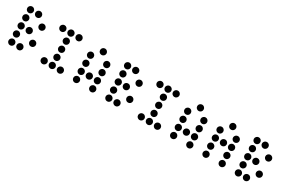

<svg xmlns="http://www.w3.org/2000/svg" viewBox="102 -1746 4171 2809"><g transform="rotate(30 2187.5 -342.0)"><path d="M190.4 -615.2Q190.4 -592.8 174.8 -577.1Q159.2 -561.5 136.7 -561.5Q114.7 -561.5 98.9 -577.1Q83 -592.8 83 -615.2Q83 -637.2 98.9 -653.1Q114.7 -668.9 136.7 -668.9Q159.2 -668.9 174.8 -653.1Q190.4 -637.2 190.4 -615.2ZM327.1 -615.2Q327.1 -592.8 311.5 -577.1Q295.9 -561.5 273.4 -561.5Q251.5 -561.5 235.6 -577.1Q219.7 -592.8 219.7 -615.2Q219.7 -637.2 235.6 -653.1Q251.5 -668.9 273.4 -668.9Q295.9 -668.9 311.5 -653.1Q327.1 -637.2 327.1 -615.2ZM190.4 -478.5Q190.4 -456.1 174.8 -440.4Q159.2 -424.8 136.7 -424.8Q114.7 -424.8 98.9 -440.4Q83 -456.1 83 -478.5Q83 -500.5 98.9 -516.4Q114.7 -532.2 136.7 -532.2Q159.2 -532.2 174.8 -516.4Q190.4 -500.5 190.4 -478.5ZM463.9 -478.5Q463.9 -456.1 448.2 -440.4Q432.6 -424.8 410.2 -424.8Q388.2 -424.8 372.3 -440.4Q356.4 -456.1 356.4 -478.5Q356.4 -500.5 372.3 -516.4Q388.2 -532.2 410.2 -532.2Q432.6 -532.2 448.2 -516.4Q463.9 -500.5 463.9 -478.5ZM190.4 -341.8Q190.4 -319.3 174.8 -303.7Q159.2 -288.1 136.7 -288.1Q114.7 -288.1 98.9 -303.7Q83 -319.3 83 -341.8Q83 -363.8 98.9 -379.6Q114.7 -395.5 136.7 -395.5Q159.2 -395.5 174.8 -379.6Q190.4 -363.8 190.4 -341.8ZM327.1 -341.8Q327.1 -319.3 311.5 -303.7Q295.9 -288.1 273.4 -288.1Q251.5 -288.1 235.6 -303.7Q219.7 -319.3 219.7 -341.8Q219.7 -363.8 235.6 -379.6Q251.5 -395.5 273.4 -395.5Q295.9 -395.5 311.5 -379.6Q327.1 -363.8 327.1 -341.8ZM190.4 -205.1Q190.4 -182.6 174.8 -167Q159.2 -151.4 136.7 -151.4Q114.7 -151.4 98.9 -167Q83 -182.6 83 -205.1Q83 -227.1 98.9 -242.9Q114.7 -258.8 136.7 -258.8Q159.2 -258.8 174.8 -242.9Q190.4 -227.1 190.4 -205.1ZM463.9 -205.1Q463.9 -182.6 448.2 -167Q432.6 -151.4 410.2 -151.4Q388.2 -151.4 372.3 -167Q356.4 -182.6 356.4 -205.1Q356.4 -227.1 372.3 -242.9Q388.2 -258.8 410.2 -258.8Q432.6 -258.8 448.2 -242.9Q463.9 -227.1 463.9 -205.1ZM190.4 -68.4Q190.4 -45.9 174.8 -30.3Q159.2 -14.6 136.7 -14.6Q114.7 -14.6 98.9 -30.3Q83 -45.9 83 -68.4Q83 -90.3 98.9 -106.2Q114.7 -122.1 136.7 -122.1Q159.2 -122.1 174.8 -106.2Q190.4 -90.3 190.4 -68.4ZM327.1 -68.4Q327.1 -45.9 311.5 -30.3Q295.9 -14.6 273.4 -14.6Q251.5 -14.6 235.6 -30.3Q219.7 -45.9 219.7 -68.4Q219.7 -90.3 235.6 -106.2Q251.5 -122.1 273.4 -122.1Q295.9 -122.1 311.5 -106.2Q327.1 -90.3 327.1 -68.4Z M737.3 -615.2Q737.3 -592.8 721.7 -577.1Q706.1 -561.5 683.6 -561.5Q661.6 -561.5 645.8 -577.1Q629.9 -592.8 629.9 -615.2Q629.9 -637.2 645.8 -653.1Q661.6 -668.9 683.6 -668.9Q706.1 -668.9 721.7 -653.1Q737.3 -637.2 737.3 -615.2ZM874 -615.2Q874 -592.8 858.4 -577.1Q842.8 -561.5 820.3 -561.5Q798.3 -561.5 782.5 -577.1Q766.6 -592.8 766.6 -615.2Q766.6 -637.2 782.5 -653.1Q798.3 -668.9 820.3 -668.9Q842.8 -668.9 858.4 -653.1Q874 -637.2 874 -615.2ZM1010.7 -615.2Q1010.7 -592.8 995.1 -577.1Q979.5 -561.5 957 -561.5Q935.1 -561.5 919.2 -577.1Q903.3 -592.8 903.3 -615.2Q903.3 -637.2 919.2 -653.1Q935.1 -668.9 957 -668.9Q979.5 -668.9 995.1 -653.1Q1010.7 -637.2 1010.7 -615.2ZM874 -478.5Q874 -456.1 858.4 -440.4Q842.8 -424.8 820.3 -424.8Q798.3 -424.8 782.5 -440.4Q766.6 -456.1 766.6 -478.5Q766.6 -500.5 782.5 -516.4Q798.3 -532.2 820.3 -532.2Q842.8 -532.2 858.4 -516.4Q874 -500.5 874 -478.5ZM874 -341.8Q874 -319.3 858.4 -303.7Q842.8 -288.1 820.3 -288.1Q798.3 -288.1 782.5 -303.7Q766.6 -319.3 766.6 -341.8Q766.6 -363.8 782.5 -379.6Q798.3 -395.5 820.3 -395.5Q842.8 -395.5 858.4 -379.6Q874 -363.8 874 -341.8ZM874 -205.1Q874 -182.6 858.4 -167Q842.8 -151.4 820.3 -151.4Q798.3 -151.4 782.5 -167Q766.6 -182.6 766.6 -205.1Q766.6 -227.1 782.5 -242.9Q798.3 -258.8 820.3 -258.8Q842.8 -258.8 858.4 -242.9Q874 -227.1 874 -205.1ZM737.3 -68.4Q737.3 -45.9 721.7 -30.3Q706.1 -14.6 683.6 -14.6Q661.6 -14.6 645.8 -30.3Q629.9 -45.9 629.9 -68.4Q629.9 -90.3 645.8 -106.2Q661.6 -122.1 683.6 -122.1Q706.1 -122.1 721.7 -106.2Q737.3 -90.3 737.3 -68.4ZM874 -68.4Q874 -45.9 858.4 -30.3Q842.8 -14.6 820.3 -14.6Q798.3 -14.6 782.5 -30.3Q766.6 -45.9 766.6 -68.4Q766.6 -90.3 782.5 -106.2Q798.3 -122.1 820.3 -122.1Q842.8 -122.1 858.4 -106.2Q874 -90.3 874 -68.4ZM1010.7 -68.4Q1010.7 -45.9 995.1 -30.3Q979.5 -14.6 957 -14.6Q935.1 -14.6 919.2 -30.3Q903.3 -45.9 903.3 -68.4Q903.3 -90.3 919.2 -106.2Q935.1 -122.1 957 -122.1Q979.5 -122.1 995.1 -106.2Q1010.7 -90.3 1010.7 -68.4Z M1420.9 -615.2Q1420.9 -592.8 1405.3 -577.1Q1389.6 -561.5 1367.2 -561.5Q1345.2 -561.5 1329.3 -577.1Q1313.5 -592.8 1313.5 -615.2Q1313.5 -637.2 1329.3 -653.1Q1345.2 -668.9 1367.2 -668.9Q1389.6 -668.9 1405.3 -653.1Q1420.9 -637.2 1420.9 -615.2ZM1284.2 -478.5Q1284.2 -456.1 1268.6 -440.4Q1252.9 -424.8 1230.5 -424.8Q1208.5 -424.8 1192.6 -440.4Q1176.8 -456.1 1176.8 -478.5Q1176.8 -500.5 1192.6 -516.4Q1208.5 -532.2 1230.5 -532.2Q1252.9 -532.2 1268.6 -516.4Q1284.2 -500.5 1284.2 -478.5ZM1557.6 -478.5Q1557.6 -456.1 1542 -440.4Q1526.4 -424.8 1503.9 -424.8Q1481.9 -424.8 1466.1 -440.4Q1450.2 -456.1 1450.2 -478.5Q1450.2 -500.5 1466.1 -516.4Q1481.9 -532.2 1503.9 -532.2Q1526.4 -532.2 1542 -516.4Q1557.6 -500.5 1557.6 -478.5ZM1284.2 -341.8Q1284.2 -319.3 1268.6 -303.7Q1252.9 -288.1 1230.5 -288.1Q1208.5 -288.1 1192.6 -303.7Q1176.8 -319.3 1176.8 -341.8Q1176.8 -363.8 1192.6 -379.6Q1208.5 -395.5 1230.5 -395.5Q1252.9 -395.5 1268.6 -379.6Q1284.2 -363.8 1284.2 -341.8ZM1557.6 -341.8Q1557.6 -319.3 1542 -303.7Q1526.4 -288.1 1503.9 -288.1Q1481.9 -288.1 1466.1 -303.7Q1450.2 -319.3 1450.2 -341.8Q1450.2 -363.8 1466.1 -379.6Q1481.9 -395.5 1503.9 -395.5Q1526.4 -395.5 1542 -379.6Q1557.6 -363.8 1557.6 -341.8ZM1284.2 -205.1Q1284.2 -182.6 1268.6 -167Q1252.9 -151.4 1230.5 -151.4Q1208.5 -151.4 1192.6 -167Q1176.8 -182.6 1176.8 -205.1Q1176.8 -227.1 1192.6 -242.9Q1208.5 -258.8 1230.5 -258.8Q1252.9 -258.8 1268.6 -242.9Q1284.2 -227.1 1284.2 -205.1ZM1420.9 -205.1Q1420.9 -182.6 1405.3 -167Q1389.6 -151.4 1367.2 -151.4Q1345.2 -151.4 1329.3 -167Q1313.5 -182.6 1313.5 -205.1Q1313.5 -227.1 1329.3 -242.9Q1345.2 -258.8 1367.2 -258.8Q1389.6 -258.8 1405.3 -242.9Q1420.9 -227.1 1420.9 -205.1ZM1557.6 -205.1Q1557.6 -182.6 1542 -167Q1526.4 -151.4 1503.9 -151.4Q1481.9 -151.4 1466.1 -167Q1450.2 -182.6 1450.2 -205.1Q1450.2 -227.1 1466.1 -242.9Q1481.9 -258.8 1503.9 -258.8Q1526.4 -258.8 1542 -242.9Q1557.6 -227.1 1557.6 -205.1ZM1284.2 -68.4Q1284.2 -45.9 1268.6 -30.3Q1252.9 -14.6 1230.5 -14.6Q1208.5 -14.6 1192.6 -30.3Q1176.8 -45.9 1176.8 -68.4Q1176.8 -90.3 1192.6 -106.2Q1208.5 -122.1 1230.5 -122.1Q1252.9 -122.1 1268.6 -106.2Q1284.2 -90.3 1284.2 -68.4ZM1557.6 -68.4Q1557.6 -45.9 1542 -30.3Q1526.4 -14.6 1503.9 -14.6Q1481.9 -14.6 1466.1 -30.3Q1450.2 -45.9 1450.2 -68.4Q1450.2 -90.3 1466.1 -106.2Q1481.9 -122.1 1503.9 -122.1Q1526.4 -122.1 1542 -106.2Q1557.6 -90.3 1557.6 -68.4Z M1831.1 -615.2Q1831.1 -592.8 1815.4 -577.1Q1799.8 -561.5 1777.3 -561.5Q1755.4 -561.5 1739.5 -577.1Q1723.6 -592.8 1723.6 -615.2Q1723.6 -637.2 1739.5 -653.1Q1755.4 -668.9 1777.3 -668.9Q1799.8 -668.9 1815.4 -653.1Q1831.1 -637.2 1831.1 -615.2ZM1967.8 -615.2Q1967.8 -592.8 1952.1 -577.1Q1936.5 -561.5 1914.1 -561.5Q1892.1 -561.5 1876.2 -577.1Q1860.4 -592.8 1860.4 -615.2Q1860.4 -637.2 1876.2 -653.1Q1892.1 -668.9 1914.1 -668.9Q1936.5 -668.9 1952.1 -653.1Q1967.8 -637.2 1967.8 -615.2ZM1831.1 -478.5Q1831.1 -456.1 1815.4 -440.4Q1799.8 -424.8 1777.3 -424.8Q1755.4 -424.8 1739.5 -440.4Q1723.6 -456.1 1723.6 -478.5Q1723.6 -500.5 1739.5 -516.4Q1755.4 -532.2 1777.3 -532.2Q1799.8 -532.2 1815.4 -516.4Q1831.1 -500.5 1831.1 -478.5ZM2104.5 -478.5Q2104.5 -456.1 2088.9 -440.4Q2073.2 -424.8 2050.8 -424.8Q2028.8 -424.8 2012.9 -440.4Q1997.1 -456.1 1997.1 -478.5Q1997.1 -500.5 2012.9 -516.4Q2028.8 -532.2 2050.8 -532.2Q2073.2 -532.2 2088.9 -516.4Q2104.5 -500.5 2104.5 -478.5ZM1831.1 -341.8Q1831.1 -319.3 1815.4 -303.7Q1799.8 -288.1 1777.3 -288.1Q1755.4 -288.1 1739.5 -303.7Q1723.6 -319.3 1723.6 -341.8Q1723.6 -363.8 1739.5 -379.6Q1755.4 -395.5 1777.3 -395.5Q1799.8 -395.5 1815.4 -379.6Q1831.1 -363.8 1831.1 -341.8ZM1967.8 -341.8Q1967.8 -319.3 1952.1 -303.7Q1936.5 -288.1 1914.1 -288.1Q1892.1 -288.1 1876.2 -303.7Q1860.4 -319.3 1860.4 -341.8Q1860.4 -363.8 1876.2 -379.6Q1892.1 -395.5 1914.1 -395.5Q1936.5 -395.5 1952.1 -379.6Q1967.8 -363.8 1967.8 -341.8ZM1831.1 -205.1Q1831.1 -182.6 1815.4 -167Q1799.8 -151.4 1777.3 -151.4Q1755.4 -151.4 1739.5 -167Q1723.6 -182.6 1723.6 -205.1Q1723.6 -227.1 1739.5 -242.9Q1755.4 -258.8 1777.3 -258.8Q1799.8 -258.8 1815.4 -242.9Q1831.1 -227.1 1831.1 -205.1ZM2104.5 -205.1Q2104.5 -182.6 2088.9 -167Q2073.2 -151.4 2050.8 -151.4Q2028.8 -151.4 2012.9 -167Q1997.1 -182.6 1997.1 -205.1Q1997.1 -227.1 2012.9 -242.9Q2028.8 -258.8 2050.8 -258.8Q2073.2 -258.8 2088.9 -242.9Q2104.5 -227.1 2104.5 -205.1ZM1831.1 -68.4Q1831.1 -45.9 1815.4 -30.3Q1799.8 -14.6 1777.3 -14.6Q1755.4 -14.6 1739.5 -30.3Q1723.6 -45.9 1723.6 -68.4Q1723.6 -90.3 1739.5 -106.2Q1755.4 -122.1 1777.3 -122.1Q1799.8 -122.1 1815.4 -106.2Q1831.1 -90.3 1831.1 -68.4ZM1967.8 -68.4Q1967.8 -45.9 1952.1 -30.3Q1936.5 -14.6 1914.1 -14.6Q1892.1 -14.6 1876.2 -30.3Q1860.4 -45.9 1860.4 -68.4Q1860.4 -90.3 1876.2 -106.2Q1892.1 -122.1 1914.1 -122.1Q1936.5 -122.1 1952.1 -106.2Q1967.8 -90.3 1967.8 -68.4Z M2377.9 -615.2Q2377.9 -592.8 2362.3 -577.1Q2346.7 -561.5 2324.2 -561.5Q2302.2 -561.5 2286.4 -577.1Q2270.5 -592.8 2270.5 -615.2Q2270.5 -637.2 2286.4 -653.1Q2302.2 -668.9 2324.2 -668.9Q2346.7 -668.9 2362.3 -653.1Q2377.9 -637.2 2377.9 -615.2ZM2514.6 -615.2Q2514.6 -592.8 2499 -577.1Q2483.4 -561.5 2460.9 -561.5Q2439 -561.5 2423.1 -577.1Q2407.2 -592.8 2407.2 -615.2Q2407.2 -637.2 2423.1 -653.1Q2439 -668.9 2460.9 -668.9Q2483.4 -668.9 2499 -653.1Q2514.6 -637.2 2514.6 -615.2ZM2651.4 -615.2Q2651.4 -592.8 2635.7 -577.1Q2620.1 -561.5 2597.7 -561.5Q2575.7 -561.5 2559.8 -577.1Q2543.9 -592.8 2543.9 -615.2Q2543.9 -637.2 2559.8 -653.1Q2575.7 -668.9 2597.7 -668.9Q2620.1 -668.9 2635.7 -653.1Q2651.4 -637.2 2651.4 -615.2ZM2514.6 -478.5Q2514.6 -456.1 2499 -440.4Q2483.4 -424.8 2460.9 -424.8Q2439 -424.8 2423.1 -440.4Q2407.2 -456.1 2407.2 -478.5Q2407.2 -500.5 2423.1 -516.4Q2439 -532.2 2460.9 -532.2Q2483.4 -532.2 2499 -516.4Q2514.6 -500.5 2514.6 -478.5ZM2514.6 -341.8Q2514.6 -319.3 2499 -303.7Q2483.4 -288.1 2460.9 -288.1Q2439 -288.1 2423.1 -303.7Q2407.2 -319.3 2407.2 -341.8Q2407.2 -363.8 2423.1 -379.6Q2439 -395.5 2460.9 -395.5Q2483.4 -395.5 2499 -379.6Q2514.6 -363.8 2514.6 -341.8ZM2514.6 -205.1Q2514.6 -182.6 2499 -167Q2483.4 -151.4 2460.9 -151.4Q2439 -151.4 2423.1 -167Q2407.2 -182.6 2407.2 -205.1Q2407.2 -227.1 2423.1 -242.9Q2439 -258.8 2460.9 -258.8Q2483.4 -258.8 2499 -242.9Q2514.6 -227.1 2514.6 -205.1ZM2377.9 -68.4Q2377.9 -45.9 2362.3 -30.3Q2346.7 -14.6 2324.2 -14.6Q2302.2 -14.6 2286.4 -30.3Q2270.5 -45.9 2270.5 -68.4Q2270.5 -90.3 2286.4 -106.2Q2302.2 -122.1 2324.2 -122.1Q2346.7 -122.1 2362.3 -106.2Q2377.9 -90.3 2377.9 -68.4ZM2514.6 -68.4Q2514.6 -45.9 2499 -30.3Q2483.4 -14.6 2460.9 -14.6Q2439 -14.6 2423.1 -30.3Q2407.2 -45.9 2407.2 -68.4Q2407.2 -90.3 2423.1 -106.2Q2439 -122.1 2460.9 -122.1Q2483.4 -122.1 2499 -106.2Q2514.6 -90.3 2514.6 -68.4ZM2651.4 -68.4Q2651.4 -45.9 2635.7 -30.3Q2620.1 -14.6 2597.7 -14.6Q2575.7 -14.6 2559.8 -30.3Q2543.9 -45.9 2543.9 -68.4Q2543.9 -90.3 2559.8 -106.2Q2575.7 -122.1 2597.7 -122.1Q2620.1 -122.1 2635.7 -106.2Q2651.4 -90.3 2651.4 -68.4Z M3061.5 -615.2Q3061.5 -592.8 3045.9 -577.1Q3030.3 -561.5 3007.8 -561.5Q2985.8 -561.5 2970 -577.1Q2954.1 -592.8 2954.1 -615.2Q2954.1 -637.2 2970 -653.1Q2985.8 -668.9 3007.8 -668.9Q3030.3 -668.9 3045.9 -653.1Q3061.5 -637.2 3061.5 -615.2ZM2924.8 -478.5Q2924.8 -456.1 2909.2 -440.4Q2893.6 -424.8 2871.1 -424.8Q2849.1 -424.8 2833.3 -440.4Q2817.4 -456.1 2817.4 -478.5Q2817.4 -500.5 2833.3 -516.4Q2849.1 -532.2 2871.1 -532.2Q2893.6 -532.2 2909.2 -516.4Q2924.8 -500.5 2924.8 -478.5ZM3198.2 -478.5Q3198.2 -456.1 3182.6 -440.4Q3167 -424.8 3144.5 -424.8Q3122.6 -424.8 3106.7 -440.4Q3090.8 -456.1 3090.8 -478.5Q3090.8 -500.5 3106.7 -516.4Q3122.6 -532.2 3144.5 -532.2Q3167 -532.2 3182.6 -516.4Q3198.2 -500.5 3198.2 -478.5ZM2924.8 -341.8Q2924.8 -319.3 2909.2 -303.7Q2893.6 -288.1 2871.1 -288.1Q2849.1 -288.1 2833.3 -303.7Q2817.4 -319.3 2817.4 -341.8Q2817.4 -363.8 2833.3 -379.6Q2849.1 -395.5 2871.1 -395.5Q2893.6 -395.5 2909.2 -379.6Q2924.8 -363.8 2924.8 -341.8ZM3198.2 -341.8Q3198.2 -319.3 3182.6 -303.7Q3167 -288.1 3144.5 -288.1Q3122.6 -288.1 3106.7 -303.7Q3090.8 -319.3 3090.8 -341.8Q3090.8 -363.8 3106.7 -379.6Q3122.6 -395.5 3144.5 -395.5Q3167 -395.5 3182.6 -379.6Q3198.2 -363.8 3198.2 -341.8ZM2924.8 -205.1Q2924.8 -182.6 2909.2 -167Q2893.6 -151.4 2871.1 -151.4Q2849.1 -151.4 2833.3 -167Q2817.4 -182.6 2817.4 -205.1Q2817.4 -227.1 2833.3 -242.9Q2849.1 -258.8 2871.1 -258.8Q2893.6 -258.8 2909.2 -242.9Q2924.8 -227.1 2924.8 -205.1ZM3061.5 -205.1Q3061.5 -182.6 3045.9 -167Q3030.3 -151.4 3007.8 -151.4Q2985.8 -151.4 2970 -167Q2954.1 -182.6 2954.1 -205.1Q2954.1 -227.1 2970 -242.9Q2985.8 -258.8 3007.8 -258.8Q3030.3 -258.8 3045.9 -242.9Q3061.5 -227.1 3061.5 -205.1ZM3198.2 -205.1Q3198.2 -182.6 3182.6 -167Q3167 -151.4 3144.5 -151.4Q3122.6 -151.4 3106.7 -167Q3090.8 -182.6 3090.8 -205.1Q3090.8 -227.1 3106.7 -242.9Q3122.6 -258.8 3144.5 -258.8Q3167 -258.8 3182.6 -242.9Q3198.2 -227.1 3198.2 -205.1ZM2924.8 -68.4Q2924.8 -45.9 2909.2 -30.3Q2893.6 -14.6 2871.1 -14.6Q2849.1 -14.6 2833.3 -30.3Q2817.4 -45.9 2817.4 -68.4Q2817.4 -90.3 2833.3 -106.2Q2849.1 -122.1 2871.1 -122.1Q2893.6 -122.1 2909.2 -106.2Q2924.8 -90.3 2924.8 -68.4ZM3198.2 -68.4Q3198.2 -45.9 3182.6 -30.3Q3167 -14.6 3144.5 -14.6Q3122.6 -14.6 3106.7 -30.3Q3090.8 -45.9 3090.8 -68.4Q3090.8 -90.3 3106.7 -106.2Q3122.6 -122.1 3144.5 -122.1Q3167 -122.1 3182.6 -106.2Q3198.2 -90.3 3198.2 -68.4Z M3608.4 -615.2Q3608.4 -592.8 3592.8 -577.1Q3577.1 -561.5 3554.7 -561.5Q3532.7 -561.5 3516.8 -577.1Q3501 -592.8 3501 -615.2Q3501 -637.2 3516.8 -653.1Q3532.7 -668.9 3554.7 -668.9Q3577.1 -668.9 3592.8 -653.1Q3608.4 -637.2 3608.4 -615.2ZM3471.7 -478.5Q3471.7 -456.1 3456.1 -440.4Q3440.4 -424.8 3418 -424.8Q3396 -424.8 3380.1 -440.4Q3364.3 -456.1 3364.3 -478.5Q3364.3 -500.5 3380.1 -516.4Q3396 -532.2 3418 -532.2Q3440.4 -532.2 3456.1 -516.4Q3471.7 -500.5 3471.7 -478.5ZM3745.1 -478.5Q3745.1 -456.1 3729.5 -440.4Q3713.9 -424.8 3691.4 -424.8Q3669.4 -424.8 3653.6 -440.4Q3637.7 -456.1 3637.7 -478.5Q3637.7 -500.5 3653.6 -516.4Q3669.4 -532.2 3691.4 -532.2Q3713.9 -532.2 3729.5 -516.4Q3745.1 -500.5 3745.1 -478.5ZM3471.7 -341.8Q3471.7 -319.3 3456.1 -303.7Q3440.4 -288.1 3418 -288.1Q3396 -288.1 3380.1 -303.7Q3364.3 -319.3 3364.3 -341.8Q3364.3 -363.8 3380.1 -379.6Q3396 -395.5 3418 -395.5Q3440.4 -395.5 3456.1 -379.6Q3471.7 -363.8 3471.7 -341.8ZM3608.4 -341.8Q3608.4 -319.3 3592.8 -303.7Q3577.1 -288.1 3554.7 -288.1Q3532.7 -288.1 3516.8 -303.7Q3501 -319.3 3501 -341.8Q3501 -363.8 3516.8 -379.6Q3532.7 -395.5 3554.7 -395.5Q3577.1 -395.5 3592.8 -379.6Q3608.4 -363.8 3608.4 -341.8ZM3745.1 -341.8Q3745.1 -319.3 3729.5 -303.7Q3713.9 -288.1 3691.4 -288.1Q3669.4 -288.1 3653.6 -303.7Q3637.7 -319.3 3637.7 -341.8Q3637.7 -363.8 3653.6 -379.6Q3669.4 -395.5 3691.4 -395.5Q3713.9 -395.5 3729.5 -379.6Q3745.1 -363.8 3745.1 -341.8ZM3471.7 -205.1Q3471.7 -182.6 3456.1 -167Q3440.4 -151.4 3418 -151.4Q3396 -151.4 3380.1 -167Q3364.3 -182.6 3364.3 -205.1Q3364.3 -227.1 3380.1 -242.9Q3396 -258.8 3418 -258.8Q3440.4 -258.8 3456.1 -242.9Q3471.7 -227.1 3471.7 -205.1ZM3745.1 -205.1Q3745.1 -182.6 3729.5 -167Q3713.9 -151.4 3691.4 -151.4Q3669.4 -151.4 3653.6 -167Q3637.7 -182.6 3637.7 -205.1Q3637.7 -227.1 3653.6 -242.9Q3669.4 -258.8 3691.4 -258.8Q3713.9 -258.8 3729.5 -242.9Q3745.1 -227.1 3745.1 -205.1ZM3471.7 -68.4Q3471.7 -45.9 3456.1 -30.3Q3440.4 -14.6 3418 -14.6Q3396 -14.6 3380.1 -30.3Q3364.3 -45.9 3364.3 -68.4Q3364.3 -90.3 3380.1 -106.2Q3396 -122.1 3418 -122.1Q3440.4 -122.1 3456.1 -106.2Q3471.7 -90.3 3471.7 -68.4ZM3745.1 -68.4Q3745.1 -45.9 3729.5 -30.3Q3713.9 -14.6 3691.4 -14.6Q3669.4 -14.6 3653.6 -30.3Q3637.7 -45.9 3637.7 -68.4Q3637.7 -90.3 3653.6 -106.2Q3669.4 -122.1 3691.4 -122.1Q3713.9 -122.1 3729.5 -106.2Q3745.1 -90.3 3745.1 -68.4Z M4018.6 -615.2Q4018.6 -592.8 4002.9 -577.1Q3987.3 -561.5 3964.8 -561.5Q3942.9 -561.5 3927 -577.1Q3911.1 -592.8 3911.1 -615.2Q3911.1 -637.2 3927 -653.1Q3942.9 -668.9 3964.8 -668.9Q3987.3 -668.9 4002.9 -653.1Q4018.6 -637.2 4018.6 -615.2ZM4155.3 -615.2Q4155.3 -592.8 4139.6 -577.1Q4124 -561.5 4101.6 -561.5Q4079.6 -561.5 4063.7 -577.1Q4047.9 -592.8 4047.9 -615.2Q4047.9 -637.2 4063.7 -653.1Q4079.6 -668.9 4101.6 -668.9Q4124 -668.9 4139.6 -653.1Q4155.3 -637.2 4155.3 -615.2ZM4018.6 -478.5Q4018.6 -456.1 4002.9 -440.4Q3987.3 -424.8 3964.8 -424.8Q3942.9 -424.8 3927 -440.4Q3911.1 -456.1 3911.1 -478.5Q3911.1 -500.5 3927 -516.4Q3942.9 -532.2 3964.8 -532.2Q3987.3 -532.2 4002.9 -516.4Q4018.6 -500.5 4018.6 -478.5ZM4292 -478.5Q4292 -456.1 4276.4 -440.4Q4260.7 -424.8 4238.3 -424.8Q4216.3 -424.8 4200.4 -440.4Q4184.6 -456.1 4184.6 -478.5Q4184.6 -500.5 4200.4 -516.4Q4216.3 -532.2 4238.3 -532.2Q4260.7 -532.2 4276.4 -516.4Q4292 -500.5 4292 -478.5ZM4018.6 -341.8Q4018.6 -319.3 4002.9 -303.7Q3987.3 -288.1 3964.8 -288.1Q3942.9 -288.1 3927 -303.7Q3911.1 -319.3 3911.1 -341.8Q3911.1 -363.8 3927 -379.6Q3942.9 -395.5 3964.8 -395.5Q3987.3 -395.5 4002.9 -379.6Q4018.6 -363.8 4018.6 -341.8ZM4155.3 -341.8Q4155.3 -319.3 4139.6 -303.7Q4124 -288.1 4101.6 -288.1Q4079.6 -288.1 4063.7 -303.7Q4047.9 -319.3 4047.9 -341.8Q4047.9 -363.8 4063.7 -379.6Q4079.6 -395.5 4101.6 -395.5Q4124 -395.5 4139.6 -379.6Q4155.3 -363.8 4155.3 -341.8ZM4018.6 -205.1Q4018.6 -182.6 4002.9 -167Q3987.3 -151.4 3964.8 -151.4Q3942.9 -151.4 3927 -167Q3911.1 -182.6 3911.1 -205.1Q3911.1 -227.1 3927 -242.9Q3942.9 -258.8 3964.8 -258.8Q3987.3 -258.8 4002.9 -242.9Q4018.6 -227.1 4018.6 -205.1ZM4292 -205.1Q4292 -182.6 4276.4 -167Q4260.7 -151.4 4238.3 -151.4Q4216.3 -151.4 4200.4 -167Q4184.6 -182.6 4184.6 -205.1Q4184.6 -227.1 4200.4 -242.9Q4216.3 -258.8 4238.3 -258.8Q4260.7 -258.8 4276.4 -242.9Q4292 -227.1 4292 -205.1ZM4018.6 -68.4Q4018.6 -45.9 4002.9 -30.3Q3987.3 -14.6 3964.8 -14.6Q3942.9 -14.6 3927 -30.3Q3911.1 -45.9 3911.1 -68.4Q3911.1 -90.3 3927 -106.2Q3942.9 -122.1 3964.8 -122.1Q3987.3 -122.1 4002.9 -106.2Q4018.6 -90.3 4018.6 -68.4ZM4155.3 -68.4Q4155.3 -45.9 4139.6 -30.3Q4124 -14.6 4101.6 -14.6Q4079.6 -14.6 4063.7 -30.3Q4047.9 -45.9 4047.9 -68.4Q4047.9 -90.3 4063.7 -106.2Q4079.6 -122.1 4101.6 -122.1Q4124 -122.1 4139.6 -106.2Q4155.3 -90.3 4155.3 -68.4Z"/></g></svg>

Font: DatDot
Style: Regular
Weight: 400
Designer: GGBot
Version: 1.00